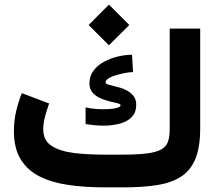

<svg xmlns="http://www.w3.org/2000/svg" viewBox="-20 -808 950 828"><path d="M449.7 -788.1 537.6 -700.2 449.7 -612.8 362.3 -700.2ZM429.7 -141.1H502.9Q571.3 -141.1 612.5 -146.2Q653.8 -151.4 675.5 -163.6Q697.3 -175.8 704.6 -197.5Q711.9 -219.2 711.9 -252.9V-684.6H843.3V-254.4Q843.3 -172.4 822.3 -122.1Q801.3 -71.8 759.5 -45.4Q717.8 -19 655.5 -9.5Q593.3 0 510.3 0H429.7Q346.2 0 275.1 -10.3Q204.1 -20.5 151.4 -46.9Q98.6 -73.2 69.3 -120.8Q40 -168.5 40 -243.2Q40 -287.1 49.8 -328.9Q59.6 -370.6 74.2 -406.2L191.9 -361.8Q183.6 -338.9 175 -308.3Q166.5 -277.8 166.5 -250.5Q166.5 -202.1 202.4 -179Q238.3 -155.8 298.1 -148.4Q357.9 -141.1 429.7 -141.1ZM349.1 -344.7Q385.3 -336.9 427.7 -336.9Q457 -336.9 478.5 -341.3Q500 -345.7 500 -354.5Q500 -359.4 486.6 -362.8Q473.1 -366.2 453.1 -370.8Q433.1 -375.5 413.1 -384.3Q393.1 -393.1 379.4 -408.4Q365.7 -423.8 365.7 -448.2Q365.7 -480 383.1 -503.2Q400.4 -526.4 428.2 -541.5Q456.1 -556.6 488 -564.2Q520 -571.8 549.3 -571.8L553.7 -497.1Q541.5 -497.1 521.7 -493.7Q502 -490.2 481.9 -484.4Q461.9 -478.5 448.5 -470.5Q435.1 -462.4 435.1 -452.6Q435.1 -445.8 453.4 -441.4Q471.7 -437 496.6 -430.2Q521.5 -423.3 540.5 -409.2Q552.7 -399.9 560.1 -387.2Q567.4 -374.5 567.4 -356.4Q567.4 -321.8 547.1 -302Q526.9 -282.2 494.6 -274.2Q462.4 -266.1 426.3 -266.1Q406.7 -266.1 387 -268.1Q367.2 -270 349.1 -272.9Z"/></svg>

Font: Vazirmatn UI ExtraBold
Style: Regular
Weight: 800
Designer: Saber Rastikerdar
Foundry: Saber Rastikerdar
Version: Version 33.003